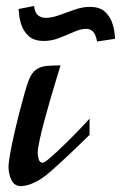

<svg xmlns="http://www.w3.org/2000/svg" viewBox="-20 -615 409 649"><path d="M51.8 14.2Q28.3 14.2 18.6 -6.6Q8.8 -27.3 8.8 -49.8Q8.8 -65.4 14.4 -96.4Q20 -127.4 28.6 -164.8Q37.1 -202.1 46.6 -239Q56.2 -275.9 64.2 -304Q72.3 -332 76.7 -342.8Q86.9 -369.1 101.8 -379.6Q116.7 -390.1 137.2 -392.1Q157.7 -394 184.6 -394Q179.7 -377.4 170.4 -347.2Q161.1 -316.9 150.4 -280Q139.6 -243.2 129.9 -206.8Q120.1 -170.4 113.8 -141.1Q107.4 -111.8 107.4 -97.2Q107.4 -90.3 110.6 -77.6Q113.8 -64.9 124.5 -64.9Q130.4 -64.9 151.1 -83Q171.9 -101.1 198.2 -126.7Q224.6 -152.3 248 -176.8Q271.5 -201.2 282.7 -213.9V-159.2Q200.2 -78.1 148.4 -33.2Q96.7 11.7 51.8 14.2ZM308.1 -474.6Q303.7 -499 294.2 -508.3Q284.7 -517.6 271.5 -517.6Q253.4 -517.6 230.2 -507.3Q207 -497.1 180.9 -486.8Q154.8 -476.6 128.4 -476.6Q95.7 -476.6 78.1 -492.2Q60.5 -507.8 53.2 -528.3Q45.9 -548.8 44.7 -565.7Q43.5 -582.5 42.5 -584.5L95.2 -594.7Q98.1 -571.3 108.9 -563Q119.6 -554.7 135.3 -554.7Q155.3 -554.7 180.7 -564Q206.1 -573.2 232.7 -582.5Q259.3 -591.8 283.2 -591.8Q316.4 -591.8 333.7 -576.2Q351.1 -560.5 358.4 -540Q365.7 -519.5 367.2 -502.9Q368.7 -486.3 369.1 -483.9Z"/></svg>

Font: Norican
Style: Regular
Weight: 400
Designer: Vernon Adams
Foundry: Vernon Adams
Version: Version 1.100; ttfautohint (v1.8.4.7-5d5b);gftools[0.9.33]